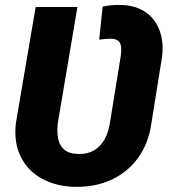

<svg xmlns="http://www.w3.org/2000/svg" viewBox="-20 -739 684 770"><path d="M281.2 10.3Q205.1 8.8 148.2 -22.5Q91.3 -53.7 63 -110.8Q34.7 -168 43.9 -246.6L123 -710.9H290.5L211.9 -246.1Q208 -213.9 212.6 -186Q217.3 -158.2 235.8 -140.6Q254.4 -123 291 -121.6Q330.6 -120.1 357.4 -136.2Q384.3 -152.3 399.9 -181.2Q415.5 -210 420.9 -246.6L464.4 -515.1Q466.3 -528.8 466.3 -541Q466.3 -553.2 462.9 -562.7Q459.5 -572.3 450.7 -577.6Q441.9 -583 425.8 -583.5Q413.6 -584 401.6 -582.8Q389.6 -581.5 377.9 -580.1L391.6 -712.4Q409.2 -716.3 427.2 -718Q445.3 -719.7 463.9 -719.2Q508.8 -718.3 542.2 -702.6Q575.7 -687 596.9 -659.2Q618.2 -631.3 626.7 -594.5Q635.3 -557.6 630.4 -514.2L587.4 -246.6Q576.2 -165 534.7 -107.2Q493.2 -49.3 428.2 -18.8Q363.3 11.7 281.2 10.3Z"/></svg>

Font: Roboto Black
Style: Italic
Weight: 900
Italic angle: -12°
Designer: Christian Robertson
Foundry: Google
Version: Version 3.0; 2020